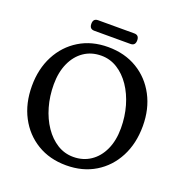

<svg xmlns="http://www.w3.org/2000/svg" viewBox="-149 -969 1057 1113"><g transform="rotate(20 379.5 -412.0)"><path d="M376 -713Q478.5 -713 556 -666.5Q633.5 -620 677 -538Q720.5 -456 720.5 -350.5Q720.5 -243 677.5 -160.5Q634.5 -78 557.8 -31.5Q481 15 379.5 15Q277.5 15 200.2 -31.8Q123 -78.5 79.8 -160.8Q36.5 -243 36.5 -350.5Q36.5 -455.5 79.2 -537.5Q122 -619.5 198.5 -666.2Q275 -713 376 -713ZM605.5 -295.5Q605.5 -367 587 -431.5Q568.5 -496 534.8 -545.8Q501 -595.5 455.5 -624Q410 -652.5 356 -652.5Q295 -652.5 249.2 -621.2Q203.5 -590 178 -533.5Q152.5 -477 152.5 -402Q152.5 -329.5 171 -265Q189.5 -200.5 223.2 -151Q257 -101.5 302.2 -73.2Q347.5 -45 401.5 -45Q461.5 -45 507.5 -75.8Q553.5 -106.5 579.5 -162.8Q605.5 -219 605.5 -295.5ZM237 -806.5Q237 -839 267 -839H490Q520 -839 520 -806.5Q520 -774 490 -774H267Q237 -774 237 -806.5Z"/></g></svg>

Font: Fraunces 72pt SuperSoft
Style: Regular
Weight: 400
Version: Version 1.000;[b76b70a41]